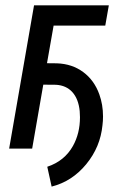

<svg xmlns="http://www.w3.org/2000/svg" viewBox="-20 -548 475 708"><path d="M368.2 -453.6H177.7L153.3 -314.9L189.9 -314.5Q246.1 -312.5 286.9 -282.2Q327.6 -252 346.2 -200.2Q359.9 -162.1 359.9 -118.7Q359.9 -102.5 357.9 -86.4Q350.1 -5.9 297.9 57.6Q245.6 121.1 170.4 140.1L154.3 66.9Q217.8 45.9 249 -9.8Q274.9 -56.2 274.9 -115.7Q274.9 -127 273.9 -138.2Q269.5 -183.1 246.8 -208.3Q224.1 -233.4 186 -235.4L139.6 -235.8L98.6 0H13.7L105.5 -528.3H381.3Z"/></svg>

Font: MAUL Condensed Italic
Style: Condenced Regular Italic
Weight: 400
Italic angle: -12°
Designer: MAUL
Version: Version 1.0; 2020; ttfautohint (v1.8.3)